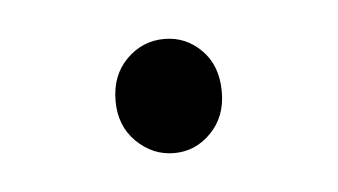

<svg xmlns="http://www.w3.org/2000/svg" viewBox="-25 -110 269 153"><g transform="rotate(-5 109.5 -33.5)"><path d="M66.9 -33.2Q66.9 -53.7 79.6 -66.4Q92.3 -79.1 109.9 -79.1Q127 -79.1 139.4 -66.7Q151.9 -54.2 151.9 -33.2Q151.9 -13.2 139.4 -0.5Q127 12.2 109.9 12.2Q92.8 12.2 79.8 -0.5Q66.9 -13.2 66.9 -33.2Z"/></g></svg>

Font: Source Sans Pro Light
Style: Regular
Weight: 300
Designer: Paul D. Hunt
Foundry: Adobe Systems Incorporated
Version: Version 2.020;PS 2.0;hotconv 1.0.86;makeotf.lib2.5.63406